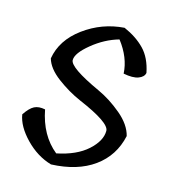

<svg xmlns="http://www.w3.org/2000/svg" viewBox="-88 -628 640 703"><g transform="rotate(15 232.0 -276.5)"><path d="M332 -171Q332 -202 210 -254Q164 -274 120.5 -306.5Q77 -339 67 -375Q79 -447 147 -497Q215 -547 299 -553Q347 -532 377.5 -500.5Q408 -469 419 -414Q416 -398 395.5 -390.5Q375 -383 339 -390Q336 -450 292 -507Q239 -492 192.5 -454Q146 -416 146 -390Q146 -362 266 -307Q312 -286 355.5 -249.5Q399 -213 409 -172Q392 -94 329.5 -49Q267 -4 168 0Q113 -16 69.5 -61Q26 -106 19 -150Q37 -177 53.5 -185.5Q70 -194 95 -189Q113 -95 176 -44Q250 -59 291 -96Q332 -133 332 -171Z"/></g></svg>

Font: Tillana
Style: Regular
Weight: 400
Designer: Lipi Raval (Devanagari, Latin), Jonny Pinhorn (Latin)
Foundry: Indian Type Foundry
Version: Version 2.003;PS 1.0;hotconv 1.0.79;makeotf.lib2.5.61930; tt